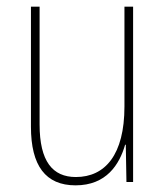

<svg xmlns="http://www.w3.org/2000/svg" viewBox="-20 -547 498 577"><path d="M380 -527H354V-227C354 -82 296 -15 208 -15C138 -15 99 -62 99 -173V-527H73V-166C73 -49 117 10 207 10C300 10 339 -53 356 -112H358L360 0H380Z"/></svg>

Font: Noto Sans Gujarati UI Condensed Thin
Style: Regular
Weight: 100
Width: 3
Designer: Jelle Bosma - Monotype Design Team, Universal Thirst
Foundry: Monotype Imaging Inc.
Version: Version 2.106